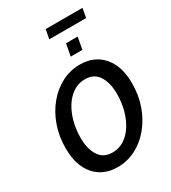

<svg xmlns="http://www.w3.org/2000/svg" viewBox="-245 -1159 1155 1296"><g transform="rotate(-30 332.0 -511.0)"><path d="M282.5 14Q170.5 14 105 -61.5Q39.5 -137 39.5 -271.5Q39.5 -364.5 68 -444.8Q96.5 -525 146.8 -585.5Q197 -646 263 -680Q329 -714 404 -714Q516 -714 581.8 -638.5Q647.5 -563 647.5 -428.5Q647.5 -335.5 618.8 -255.2Q590 -175 539.8 -114.5Q489.5 -54 423.5 -20Q357.5 14 282.5 14ZM302 -89Q352.5 -89 393.2 -115.8Q434 -142.5 463.2 -189Q492.5 -235.5 508 -294.5Q523.5 -353.5 523.5 -418Q523.5 -503.5 489.5 -557.2Q455.5 -611 384 -611Q333 -611 292.2 -584Q251.5 -557 222.2 -510.8Q193 -464.5 177.5 -405.2Q162 -346 162 -282Q162 -197 196 -143Q230 -89 302 -89ZM378.5 -791 396.5 -885H487L469.5 -791ZM311.5 -964.5 325 -1036.5H612L599 -964.5Z"/></g></svg>

Font: Cabin Condensed SemiBold
Style: Italic
Weight: 600
Width: 3
Italic angle: -10°
Designer: Pablo Impallari
Foundry: Pablo Impallari. http://www.impallari.com Igino Marini. http://www.ikern.com
Version: Version 3.001; ttfautohint (v1.8.3)